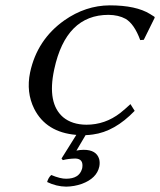

<svg xmlns="http://www.w3.org/2000/svg" viewBox="-20 -490 592 710"><path d="M258.8 96.2Q232.4 96.7 212.4 102.1L207.5 96.2L262.2 8.8Q150.4 -0.5 106.4 -87.9Q76.2 -148.9 91.3 -222.2Q117.2 -343.3 217.8 -414.6Q296.4 -469.7 385.7 -470.2Q483.4 -470.2 535.2 -438Q537.1 -437 540.5 -434.6Q547.9 -429.7 550.8 -428.2L552.2 -424.8L511.7 -342.8L498.5 -341.8Q476.6 -401.4 444.3 -420.4Q418.5 -434.6 381.3 -435.1Q224.1 -435.1 180.7 -234.4Q180.2 -232.4 180.2 -231.9Q153.8 -107.9 213.4 -56.6Q246.1 -29.3 299.3 -28.8Q368.7 -28.8 424.8 -72.3Q441.9 -85.9 462.4 -105L478 -80.1Q404.3 -3.4 323.7 7.3Q310.1 9.3 296.4 9.8L262.7 66.9Q275.9 64 289.6 64Q336.4 64 346.7 98.1Q350.1 111.3 347.2 126Q337.9 169.4 282.7 189.9Q254.9 199.7 224.6 200.2Q188.5 199.7 154.3 183.1Q158.7 167 169.4 157.2Q204.1 171.4 224.6 170.9Q272.5 170.9 283.2 134.8Q283.7 132.3 284.2 130.9Q289.6 97.2 258.8 96.2Z"/></svg>

Font: Linux Biolinum Capitals O
Style: Italic Samll Caps
Weight: 400
Italic angle: -12°
Designer: Philipp H. Poll
Foundry: Philipp H. Poll
Version: Version 0.6.2